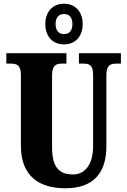

<svg xmlns="http://www.w3.org/2000/svg" viewBox="-20 -999 682 1029"><path d="M323 -761C379 -761 423 -799 423 -870C423 -941 379 -979 323 -979C267 -979 223 -941 223 -870C223 -799 267 -761 323 -761ZM323 -816C299 -816 278 -831 278 -870C278 -909 299 -924 323 -924C348 -924 368 -909 368 -870C368 -831 348 -816 323 -816ZM330 10C488 10 550 -80 550 -214V-595C550 -651 573 -658 603 -658H628V-714H403V-658H427C457 -658 479 -651 479 -599V-216C479 -111 430 -64 372 -64C300 -64 259 -99 259 -210V-595C259 -651 283 -658 312 -658H336V-714H14V-658H39C68 -658 92 -651 92 -599V-218C92 -54 191 10 330 10Z"/></svg>

Font: Noto Serif Ethiopic ExtraCondensed Black
Style: Regular
Weight: 900
Width: 2
Designer: Monotype Design Team
Foundry: Monotype Imaging Inc.
Version: Version 2.102